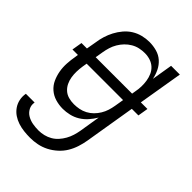

<svg xmlns="http://www.w3.org/2000/svg" viewBox="-227 -626 947 947"><g transform="rotate(45 246.0 -152.5)"><path d="M162 223Q140 223 118.5 220.5Q97 218 77 211.5Q57 205 40 193.5Q23 182 11 165Q-1 148 -5.5 127Q-10 106 -6 84H55Q51 105 60.5 123Q70 141 87.5 151Q105 161 125 164.5Q145 168 166 168Q184 168 202.5 163.5Q221 159 237.5 149.5Q254 140 267 125.5Q280 111 289.5 94Q299 77 304.5 59Q310 41 313 24L331 -87Q318 -65 301.5 -46.5Q285 -28 264.5 -15.5Q244 -3 220.5 2.5Q197 8 175 8Q148 8 123 0.5Q98 -7 79 -23.5Q60 -40 49.5 -63Q39 -86 34.5 -111.5Q30 -137 31.5 -164Q33 -191 38 -218L40 -233H2L11 -287H49L58 -338Q61 -361 68 -384Q75 -407 86.5 -429Q98 -451 114.5 -470.5Q131 -490 152 -503Q173 -516 197 -522Q221 -528 244 -528Q271 -528 296 -521Q321 -514 339.5 -497.5Q358 -481 369 -458.5Q380 -436 385 -411L403 -520H464L425 -287H471L462 -233H416L372 33Q368 57 360 82Q352 107 338.5 129.5Q325 152 304.5 170.5Q284 189 260.5 201Q237 213 212 218Q187 223 162 223ZM364 -287 367 -305Q371 -325 371.5 -344.5Q372 -364 369 -383Q366 -402 358.5 -419Q351 -436 337.5 -448.5Q324 -461 305.5 -467Q287 -473 267 -473Q249 -473 230.5 -469Q212 -465 195 -455Q178 -445 164.5 -431Q151 -417 141 -400Q131 -383 125.5 -365Q120 -347 117 -329L110 -287ZM198 -47Q215 -47 233.5 -50.5Q252 -54 269 -63Q286 -72 299.5 -85.5Q313 -99 323 -115.5Q333 -132 338.5 -149.5Q344 -167 347 -185L355 -233H101L97 -209Q94 -189 93.5 -170Q93 -151 96 -132.5Q99 -114 107 -97.5Q115 -81 128.5 -69Q142 -57 160 -52Q178 -47 198 -47Z"/></g></svg>

Font: Iosevka Light
Style: Italic
Weight: 300
Italic angle: -9°
Monospace: yes
Designer: Belleve Invis
Foundry: Belleve Invis
Version: Version 32.5.0; ttfautohint (v1.8.4)